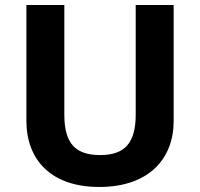

<svg xmlns="http://www.w3.org/2000/svg" viewBox="-20 -827 796 764"><path d="M671 -345V-807H520V-371C520 -260 478 -210 379 -210C284 -210 236 -252 236 -370V-807H85V-347C85 -188 186 -83 375 -83C574 -83 671 -197 671 -345Z"/></svg>

Font: Noto Sans Kannada UI
Style: Bold
Weight: 700
Designer: Jelle Bosma - Monotype Design Team
Foundry: Monotype Imaging Inc.
Version: Version 2.005